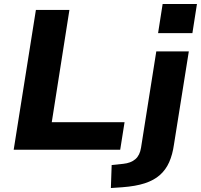

<svg xmlns="http://www.w3.org/2000/svg" viewBox="-20 -755 1013 968"><path d="M49 0 161 -705H330L241 -139H608L586 0ZM777 -588 800 -735H973L950 -588ZM539 193 543 77 601 71Q640 67 662.5 47.5Q685 28 691 -10L768 -496H932L857 -26Q850 24 833 62.5Q816 101 786 127.5Q756 154 710 169Q664 184 597 189Z"/></svg>

Font: Nunito Sans 10pt SemiExpanded ExtraBold
Style: Italic
Weight: 800
Width: 6
Italic angle: -9°
Designer: Vernon Adams
Foundry: Vernon Adams
Version: Version 3.101;gftools[0.9.27]